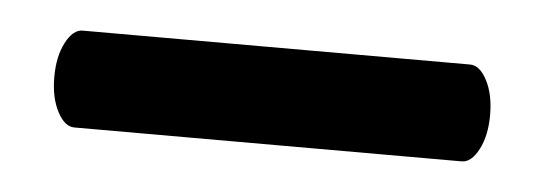

<svg xmlns="http://www.w3.org/2000/svg" viewBox="-24 -319 449 158"><g transform="rotate(5 200.0 -240.0)"><path d="M40 -280Q40 -280 360 -280Q368 -280 374 -268.5Q380 -257 380 -240Q380 -223 374 -211.5Q368 -200 360 -200H40Q32 -200 26 -211.5Q20 -223 20 -240Q20 -257 26 -268.5Q32 -280 40 -280Z"/></g></svg>

Font: SOV_ThonBuri
Style: Book
Weight: 400
Version: Version 1.00